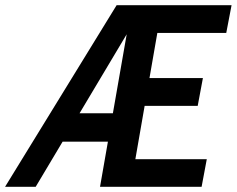

<svg xmlns="http://www.w3.org/2000/svg" viewBox="-74 -720 913 740"><path d="M-54.5 0 375.5 -700H818.5L798 -593H480.5L541 -642.5L439 -56.5L397 -106.5H723L703 0H311.5L423.5 -640.5L441.5 -633.5L63.5 0ZM124 -174 196.5 -283.5H384L363.5 -174ZM450 -312 470.5 -419H708L688 -312Z"/></svg>

Font: Cabin SemiCondensedSemiBold
Style: Italic
Weight: 600
Width: 4
Italic angle: -10°
Designer: Pablo Impallari
Foundry: Pablo Impallari. http://www.impallari.com Igino Marini. http://www.ikern.com
Version: Version 3.001